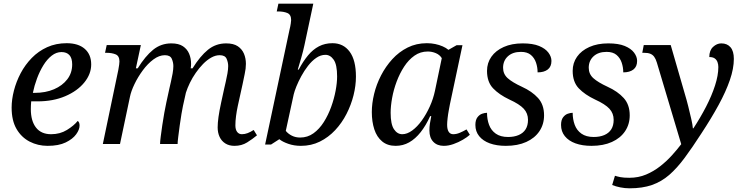

<svg xmlns="http://www.w3.org/2000/svg" viewBox="-20 -780 4026 1040"><path d="M238 10Q185 10 140.5 -13Q96 -36 69.5 -81.5Q43 -127 43 -197Q43 -241 55.5 -289.5Q68 -338 92 -383.5Q116 -429 152 -466Q188 -503 235.5 -524.5Q283 -546 341 -546Q404 -546 439 -515.5Q474 -485 474 -431Q474 -379 436.5 -333Q399 -287 333.5 -259Q268 -231 184 -231H149Q148 -220 147.5 -209.5Q147 -199 147 -189Q147 -125 175 -89Q203 -53 257 -53Q305 -53 342.5 -76Q380 -99 401 -125Q411 -118 411 -100Q411 -78 392.5 -52.5Q374 -27 336 -8.5Q298 10 238 10ZM168 -277Q227 -277 272.5 -296.5Q318 -316 344.5 -350.5Q371 -385 371 -431Q371 -465 356 -481.5Q341 -498 313 -498Q285 -498 260 -478.5Q235 -459 215 -426.5Q195 -394 180.5 -355Q166 -316 158 -277Z M1250 10Q1221 10 1200.5 -3Q1180 -16 1169.5 -38.5Q1159 -61 1159 -90Q1159 -114 1163.5 -146.5Q1168 -179 1178 -225L1195 -303Q1198 -317 1203 -338Q1208 -359 1212 -382Q1216 -405 1216 -422Q1216 -442 1207.5 -461.5Q1199 -481 1170 -481Q1147 -481 1124 -468Q1101 -455 1080 -433.5Q1059 -412 1040.5 -385.5Q1022 -359 1008.5 -331Q995 -303 987 -278L971 -206Q968 -192 963 -163Q958 -134 953.5 -100.5Q949 -67 945.5 -39Q942 -11 942 0H847Q847 -12 850.5 -39.5Q854 -67 859 -101.5Q864 -136 870 -169Q876 -202 881 -225L898 -303Q901 -317 906 -338Q911 -359 915 -382Q919 -405 919 -422Q919 -442 910.5 -461.5Q902 -481 873 -481Q842 -481 811 -458Q780 -435 753.5 -399Q727 -363 708.5 -324.5Q690 -286 684 -256L630 0H537L621 -402Q624 -416 625.5 -429.5Q627 -443 627 -447Q627 -477 606.5 -485.5Q586 -494 557 -494H549L558 -536H743L716 -410H726Q767 -476 809.5 -510.5Q852 -545 908 -545Q948 -545 971 -529.5Q994 -514 1004.5 -489Q1015 -464 1015 -434Q1015 -428 1014.5 -422Q1014 -416 1013 -410H1023Q1064 -476 1106.5 -510.5Q1149 -545 1205 -545Q1245 -545 1268 -529.5Q1291 -514 1301.5 -489Q1312 -464 1312 -434Q1312 -409 1305.5 -379.5Q1299 -350 1294 -324L1268 -206Q1262 -178 1258.5 -151Q1255 -124 1255 -101Q1255 -78 1264.5 -65.5Q1274 -53 1290 -53Q1306 -53 1321.5 -59Q1337 -65 1354 -76L1372 -47Q1348 -27 1318.5 -8.5Q1289 10 1250 10Z M1610 10Q1573 10 1541.5 -1Q1510 -12 1493 -26L1448 3H1416L1548 -618Q1553 -638 1555 -652.5Q1557 -667 1557 -671Q1557 -701 1536.5 -709.5Q1516 -718 1487 -718H1479L1488 -760H1677L1629 -535Q1626 -521 1621.5 -503Q1617 -485 1611.5 -466Q1606 -447 1601 -430.5Q1596 -414 1593 -403H1598Q1622 -448 1648.5 -480Q1675 -512 1707.5 -529Q1740 -546 1781 -546Q1840 -546 1874 -500Q1908 -454 1908 -365Q1908 -316 1895 -264Q1882 -212 1857 -163Q1832 -114 1795.5 -75Q1759 -36 1712.5 -13Q1666 10 1610 10ZM1606 -35Q1646 -35 1678 -58Q1710 -81 1734 -119Q1758 -157 1774 -201.5Q1790 -246 1798 -289Q1806 -332 1806 -366Q1806 -430 1787.5 -456.5Q1769 -483 1743 -483Q1717 -483 1693 -466.5Q1669 -450 1648.5 -423.5Q1628 -397 1612 -367.5Q1596 -338 1585.5 -312Q1575 -286 1571 -269L1528 -71Q1541 -55 1561 -45Q1581 -35 1606 -35Z M2123 10Q2079 10 2050 -14Q2021 -38 2007.5 -79.5Q1994 -121 1994 -173Q1994 -220 2006.5 -271.5Q2019 -323 2044 -371.5Q2069 -420 2105 -459.5Q2141 -499 2188 -522.5Q2235 -546 2292 -546Q2316 -546 2337.5 -541.5Q2359 -537 2377.5 -529Q2396 -521 2409 -510L2453 -535H2485L2417 -215Q2415 -204 2411 -183Q2407 -162 2404.5 -140Q2402 -118 2402 -104Q2402 -79 2410.5 -66Q2419 -53 2435 -53Q2452 -53 2470 -60.5Q2488 -68 2507 -79L2525 -50Q2511 -37 2487 -23Q2463 -9 2436 0.5Q2409 10 2384 10Q2348 10 2327 -12Q2306 -34 2306 -73Q2306 -93 2308.5 -109.5Q2311 -126 2316 -151H2310Q2287 -100 2258.5 -64Q2230 -28 2196.5 -9Q2163 10 2123 10ZM2159 -53Q2185 -53 2212.5 -73Q2240 -93 2264.5 -127Q2289 -161 2308 -203Q2327 -245 2336 -288L2373 -465Q2362 -483 2341 -492Q2320 -501 2297 -501Q2257 -501 2225 -478.5Q2193 -456 2169 -419Q2145 -382 2128.5 -338Q2112 -294 2104 -249.5Q2096 -205 2096 -169Q2096 -107 2114 -80Q2132 -53 2159 -53Z M2720 10Q2670 10 2633 -3.5Q2596 -17 2575.5 -42.5Q2555 -68 2555 -103Q2555 -130 2566 -144.5Q2577 -159 2591.5 -164Q2606 -169 2618 -169Q2618 -134 2629 -104Q2640 -74 2665.5 -56Q2691 -38 2732 -38Q2765 -38 2789.5 -48.5Q2814 -59 2827 -79.5Q2840 -100 2840 -131Q2840 -166 2817 -191Q2794 -216 2739 -241Q2684 -267 2651 -301.5Q2618 -336 2618 -396Q2618 -439 2641.5 -472.5Q2665 -506 2708.5 -525.5Q2752 -545 2811 -545Q2866 -545 2900 -531Q2934 -517 2950.5 -495Q2967 -473 2967 -450Q2967 -419 2947 -403.5Q2927 -388 2892 -388Q2892 -415 2883.5 -440.5Q2875 -466 2855.5 -482.5Q2836 -499 2802 -499Q2757 -499 2731 -475Q2705 -451 2705 -413Q2705 -379 2730 -356.5Q2755 -334 2807 -310Q2862 -285 2894.5 -249Q2927 -213 2927 -155Q2927 -107 2902 -69.5Q2877 -32 2830.5 -11Q2784 10 2720 10Z M3184 10Q3134 10 3097 -3.5Q3060 -17 3039.5 -42.5Q3019 -68 3019 -103Q3019 -130 3030 -144.5Q3041 -159 3055.5 -164Q3070 -169 3082 -169Q3082 -134 3093 -104Q3104 -74 3129.5 -56Q3155 -38 3196 -38Q3229 -38 3253.5 -48.5Q3278 -59 3291 -79.5Q3304 -100 3304 -131Q3304 -166 3281 -191Q3258 -216 3203 -241Q3148 -267 3115 -301.5Q3082 -336 3082 -396Q3082 -439 3105.5 -472.5Q3129 -506 3172.5 -525.5Q3216 -545 3275 -545Q3330 -545 3364 -531Q3398 -517 3414.5 -495Q3431 -473 3431 -450Q3431 -419 3411 -403.5Q3391 -388 3356 -388Q3356 -415 3347.5 -440.5Q3339 -466 3319.5 -482.5Q3300 -499 3266 -499Q3221 -499 3195 -475Q3169 -451 3169 -413Q3169 -379 3194 -356.5Q3219 -334 3271 -310Q3326 -285 3358.5 -249Q3391 -213 3391 -155Q3391 -107 3366 -69.5Q3341 -32 3294.5 -11Q3248 10 3184 10Z M3390 240Q3365 240 3340 235Q3315 230 3296 222L3311 172Q3323 176 3340.5 179.5Q3358 183 3389 183Q3438 183 3479.5 165.5Q3521 148 3556 120.5Q3591 93 3619.5 61.5Q3648 30 3670 1L3538 -441Q3532 -461 3523.5 -472.5Q3515 -484 3502 -489Q3489 -494 3469 -494H3459L3467 -536H3613L3691 -266Q3699 -240 3708 -204Q3717 -168 3724.5 -135Q3732 -102 3733 -85H3736Q3774 -143 3804.5 -202Q3835 -261 3853 -316.5Q3871 -372 3871 -417Q3871 -431 3866.5 -443.5Q3862 -456 3851.5 -463.5Q3841 -471 3822 -471Q3822 -507 3842.5 -526Q3863 -545 3887 -545Q3919 -545 3937 -524Q3955 -503 3955 -461Q3955 -409 3933.5 -346.5Q3912 -284 3872.5 -211.5Q3833 -139 3779 -57Q3730 19 3688.5 75Q3647 131 3605 167.5Q3563 204 3511.5 222Q3460 240 3390 240Z"/></svg>

Font: Noto Serif
Style: Italic
Weight: 400
Italic angle: -12°
Designer: Monotype Design Team
Foundry: Monotype Imaging Inc.
Version: Version 2.013